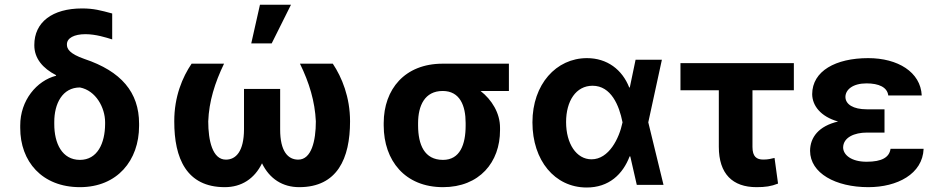

<svg xmlns="http://www.w3.org/2000/svg" viewBox="-20 -806 4083 837"><path d="M328.5 9.9C491.1 9.9 586.3 -106.5 586.3 -257.1V-267C586.3 -403.8 508.2 -495.4 348 -549C283 -571.7 271.3 -593 271.7 -612.2C271.3 -640.3 303.6 -657 352.6 -657C397.4 -657 442.8 -642.4 469.1 -634.2V-747.2C418.7 -760.7 388.8 -769.2 337.7 -769.2C208.5 -769.2 129.3 -709.5 129.6 -609.4C129.3 -550.4 167.6 -507.8 223.7 -478.7L224.8 -475.9C140.3 -454.5 67.8 -368.6 68.2 -258.5V-248.6C67.8 -102.3 163 9.9 328.5 9.9ZM216.6 -265.6V-273.8C216.3 -354 252.1 -424.7 328.5 -424.7C398.4 -411.2 437.9 -336.3 438.2 -273.8V-265.6C437.9 -181.1 404.5 -109 328.5 -109C251.1 -109 216.3 -180.4 216.6 -265.6Z M739.7 -277C739.3 -116.1 793 9.9 959.9 9.9C1032.3 9.9 1089.1 -26.3 1122.2 -94.1C1155.2 -26.3 1212 9.9 1284.4 9.9C1450.6 9.9 1506 -115.4 1506 -277C1506 -382.8 1470.5 -468.8 1430.8 -528.4H1287.6C1328.1 -445.7 1353 -363.6 1356.9 -277C1356.9 -191.1 1337.4 -110.1 1280.2 -110.1C1235.8 -110.1 1201 -145.6 1201.3 -242.2V-418.3H1043.7V-242.2C1043.3 -145.6 1008.2 -110.1 964.8 -110.1C906.2 -110.1 887.8 -193.2 887.8 -277C891 -363.6 916.5 -445 956.7 -528.4H815.3C775.9 -470.5 739.3 -385.3 739.7 -277ZM1164.4 -616.8 1248.6 -785.5H1113.3L1075.3 -616.8Z M1652.7 -258.5C1653.1 -105.8 1745.4 9.9 1911.2 9.9C2070 9.9 2160.2 -98.7 2159.8 -238.6V-248.6C2160.2 -313.2 2123.6 -371.4 2074.9 -409.4H2198.5V-528.4H1909.8C1744.3 -528.4 1653.1 -416.9 1652.7 -269.9ZM1802.6 -269.9C1802.9 -345.2 1831.3 -409.4 1909.8 -409.4C1985.1 -409.4 2009.9 -345.2 2009.9 -269.9V-258.5C2009.9 -175.8 1985.1 -109 1911.2 -109C1829.5 -109 1802.9 -175.8 1802.6 -258.5Z M2536.2 11.4C2634.9 12.1 2695.3 -46.9 2724.8 -124.3H2727.6L2756 0H2872.5L2806.1 -272.7L2865.4 -545.5H2750.7L2725.5 -424.7H2723C2692.5 -502.5 2626.8 -552.6 2538.7 -552.6C2404.8 -552.6 2301.1 -438.6 2301.1 -272.7C2301.1 -105.8 2398.8 10.7 2536.2 11.4ZM2563.2 -432.2C2644.2 -432.2 2679.3 -345.9 2693.5 -274.1L2693.9 -272.7L2693.5 -271.3C2679.3 -202.8 2634.6 -111.5 2558.6 -111.5C2492.5 -111.5 2447.8 -180 2447.8 -273.8C2447.8 -366.1 2491.1 -432.2 2563.2 -432.2Z M2946.4 -530.9V-412.6H3113.6V-166.2C3113.6 -47.6 3174 9.9 3277.7 9.9C3315.7 9.9 3341.6 6.4 3371.8 -5.7L3356.5 -117.5C3340.9 -114 3329.5 -110.4 3307.5 -110.4C3278.8 -110.4 3260.3 -122.5 3260.3 -165.5V-412.6H3440.7V-530.9Z M3511.4 -148.4C3511.7 -51.1 3622.5 9.9 3765.6 9.9C3891 9.9 4002.1 -47.2 4006.4 -157.3H3862.2C3856.9 -120.4 3825.3 -100.9 3757.8 -100.9C3692.1 -100.9 3656.2 -130 3655.5 -163C3656.2 -207.4 3705.3 -228 3758.5 -228H3835.9V-329.5H3758.5C3699.9 -329.5 3665.8 -350.9 3665.5 -383.5C3665.8 -414.8 3697.1 -442.5 3757.5 -442.5C3811.1 -442.5 3848 -425.8 3852.3 -389.9H3998.2C3993.3 -492.2 3893.5 -552.6 3764.9 -552.6C3622.9 -552.6 3521 -496.4 3520.6 -395.6C3521 -345.9 3557.2 -297.6 3633.5 -276.3C3549 -256.4 3511.7 -207.4 3511.4 -148.4Z"/></svg>

Font: Inter-Hewn
Style: Bold
Weight: 700
Designer: Rasmus Andersson
Foundry: rsms
Version: Version 3.012;git-f93a4a705